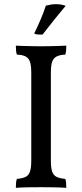

<svg xmlns="http://www.w3.org/2000/svg" viewBox="-20 -898 394 921"><path d="M130 -549Q130 -583 124 -601Q118 -619 103 -627Q88 -635 61 -636Q58 -644 57 -655Q56 -666 56 -679Q75 -678 94.5 -677.5Q114 -677 135 -676.5Q156 -676 177 -676Q199 -676 219 -676.5Q239 -677 258.5 -677.5Q278 -678 298 -679Q298 -666 297 -655Q296 -644 293 -636Q267 -635 251.5 -627Q236 -619 230 -601Q224 -583 224 -549V-127Q224 -94 230 -75.5Q236 -57 251.5 -49.5Q267 -42 293 -40Q296 -32 297 -21.5Q298 -11 298 3Q268 1 237 0.5Q206 0 177 0Q148 0 115 0.5Q82 1 56 3Q56 -11 57 -21.5Q58 -32 61 -40Q88 -42 103 -49.5Q118 -57 124 -75.5Q130 -94 130 -127ZM184 -732Q171 -732 162 -732.5Q153 -733 144 -737Q161 -772 175.5 -806Q190 -840 200 -871Q212 -874 224 -876Q236 -878 248 -878Q274 -878 295 -870Q268 -838 241.5 -805Q215 -772 184 -732Z"/></svg>

Font: Vollkorn
Style: Regular
Weight: 400
Designer: Friedrich Althausen
Foundry: Friedrich Althausen
Version: Version 5.001